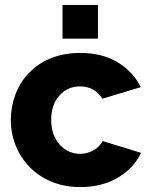

<svg xmlns="http://www.w3.org/2000/svg" viewBox="-20 -750 610 780"><path d="M378 -730H234V-593H378ZM99 -73Q136 -34 189 -12Q242 10 306 10Q394 10 458.5 -28Q523 -66 553 -129L397 -177Q385 -154 360 -139.5Q335 -125 305 -125Q281 -125 259.5 -135Q238 -145 222 -163Q188 -202 188 -263Q188 -324 221 -361.5Q254 -399 305 -399Q364 -399 396 -349L552 -396Q520 -460 457 -497.5Q394 -535 306 -535Q241 -535 188 -514Q135 -493 98 -454Q62 -417 43 -367Q24 -317 24 -263Q24 -209 43.5 -159.5Q63 -110 99 -73Z"/></svg>

Font: RT Raleway ExtraBold
Style: Regular
Weight: 400
Designer: Matt McInerney, Pablo Impallari, Rodrigo Fuenzalida — Edited by Milan Moffatt in April 2016
Foundry: Matt McInerney, Pablo Impallari, Rodrigo Fuenzalida — Edited by Milan Moffatt in April 2016
Version: Version 3.001